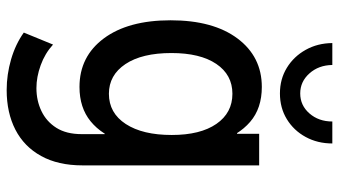

<svg xmlns="http://www.w3.org/2000/svg" viewBox="-236 -548 997 564"><g transform="rotate(90 262.0 -265.5)"><path d="M244.1 212.9Q198.7 212.9 154.1 200Q109.4 187 75.2 162.6L110.4 76.7Q136.7 100.6 171.1 113Q205.6 125.5 238.3 125.5Q274.9 125.5 305.7 110.8Q336.4 96.2 355 66.9Q373.5 37.6 373.5 -7.3V-75.2H358.9L377.9 -128.9V-412.1L350.1 -463.9H372.6V-528.8H465.3V-9.8Q465.3 62 437.7 111.8Q410.2 161.6 360.4 187.3Q310.5 212.9 244.1 212.9ZM234.9 -1Q145.5 -1 92.3 -72.5Q39.1 -144 39.1 -268.6Q39.1 -393.6 92.5 -465.1Q146 -536.6 234.9 -536.6Q297.9 -536.6 337.6 -502.2Q377.4 -467.8 396.5 -407.2Q415.5 -346.7 415.5 -268.1Q415.5 -186.5 395.8 -126.5Q376 -66.4 335.9 -33.7Q295.9 -1 234.9 -1ZM254.9 -87.4Q311.5 -87.4 343.8 -137Q376 -186.5 376 -272Q376 -356 343.5 -403.1Q311 -450.2 254.9 -450.2Q199.2 -450.2 167.2 -402.8Q135.3 -355.5 135.3 -271Q135.3 -184.6 167.7 -136Q200.2 -87.4 254.9 -87.4ZM253.9 -589.8Q211.9 -589.8 178.7 -610.1Q145.5 -630.4 126 -665.3Q106.4 -700.2 106 -743.7H170.4Q170.9 -703.6 195.1 -676.5Q219.2 -649.4 253.9 -649.4Q289.1 -649.4 312.7 -676.5Q336.4 -703.6 336.4 -743.7H400.9Q400.9 -700.2 381.8 -665.3Q362.8 -630.4 329.6 -610.1Q296.4 -589.8 253.9 -589.8Z"/></g></svg>

Font: Reddit Sans Condensed Medium
Style: Regular
Weight: 500
Designer: Stephen Hutchings
Foundry: Reddit
Version: Version 1.014